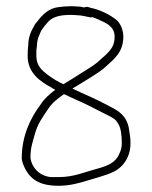

<svg xmlns="http://www.w3.org/2000/svg" viewBox="-20 -638 489 618"><path d="M272 -582C274 -582 275.7 -582.3 277 -583C283.7 -580.8 289.1 -578.5 297 -575C320 -564.8 349 -553.6 349 -520C349 -490.5 336.2 -477.2 321 -462L303 -446C291.4 -434.4 276.6 -424.6 262 -415.5L242 -403C223.4 -390.6 203.3 -378.6 184 -367C164.8 -375.9 152.7 -383.4 135 -396C115.5 -411 97 -425.7 97 -458V-475C97.7 -480.3 98.3 -486 99 -492C99 -511.6 107.3 -526.7 113 -540C120 -550.5 127.1 -559 136 -569C151.9 -584.9 175.6 -590 207 -590C213.7 -590 220.7 -589.7 228 -589C243.7 -589 258 -584 272 -582ZM78 -130C78 -160.1 83.7 -177.2 91 -202C100.1 -238.6 115.7 -258.5 134 -286C147.4 -307.1 166.1 -321.1 186 -335C201.2 -328.5 215.1 -321 231.5 -314C261.2 -301.4 287.9 -286.5 315 -273L335 -263C346.2 -256 352.2 -254.2 359 -242C369.5 -228 372 -200.8 372 -177C372 -164.5 369.3 -153.6 364 -143C352.6 -114.5 326.2 -104.1 293 -95C251.4 -84.1 218.3 -68 169 -68H144C108.7 -71.2 82.8 -96.5 78 -130ZM69 -458C69 -403.3 108.7 -376.1 146 -356C149.3 -353.3 153.3 -351 158 -349C141.3 -336.5 122.5 -320.7 111 -302C78.7 -259 50 -202.2 50 -128C50.7 -120 53.3 -111 58 -101C77.2 -59.4 108.7 -40 169 -40C203.1 -40 234.4 -48.4 262 -57C284.4 -64 321 -73.6 341 -83C374.5 -97.1 400 -130.9 400 -177C400 -190.3 398.4 -205.1 396 -217C392.4 -252.5 373.9 -273.2 349 -287C315.6 -305.6 279.8 -322.9 243 -339L213 -353C236.5 -366.4 254.1 -378.6 277 -392L301 -408C309 -413.3 316 -419 322 -425C348.1 -448.2 377 -471.1 377 -520C377 -541.1 367.8 -562.3 356 -573C333.9 -590.7 302.5 -606.7 271 -613C264.1 -615.3 259 -618 251 -614C243.7 -616 236.7 -617 230 -617C222.7 -617.7 215.2 -618 207.5 -618C193.5 -618 179.8 -616.5 168 -615C136.9 -611.5 116.4 -590.5 101 -570C95.7 -564.7 91.7 -559 89 -553C79.7 -538.2 71 -516.2 71 -494C69.6 -482.9 69 -470.8 69 -458Z"/></svg>

Font: HoneyBee
Style: XLit
Weight: 200
Foundry: Cannot Into Space Fonts
Version: Version 0.89